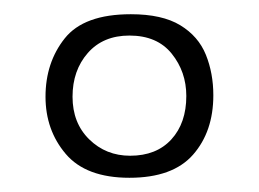

<svg xmlns="http://www.w3.org/2000/svg" viewBox="-20 -611 364 270"><path d="M162 -361Q101 -361 72.5 -394.5Q44 -428 44 -475Q44 -523 71 -557Q98 -591 164 -591Q208 -591 233.5 -575.5Q259 -560 269.5 -534Q280 -508 280 -477Q280 -426 251.5 -393.5Q223 -361 162 -361ZM163 -392Q200 -392 221 -415Q242 -438 242 -476Q242 -510 221.5 -535.5Q201 -561 162 -561Q125 -561 103.5 -536.5Q82 -512 82 -475Q82 -438 105.5 -415Q129 -392 163 -392Z"/></svg>

Font: Alumni Sans
Style: Regular
Weight: 400
Designer: Robert E. Leuschke
Foundry: Robert E. Leuschke
Version: Version 1.018